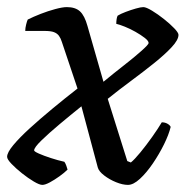

<svg xmlns="http://www.w3.org/2000/svg" viewBox="-28 -520 545 540"><path d="M91 0Q83 0 67 -9.5Q51 -19 34 -32.5Q17 -46 4.5 -59Q-8 -72 -8 -79Q-8 -91 9.5 -112Q27 -133 55.5 -159Q84 -185 119 -214Q154 -243 190 -271L146 -402Q143 -412 138 -419Q133 -426 124 -429.5Q115 -433 97 -433H43Q43 -441 45.5 -451Q48 -461 50 -465Q66 -473 86.5 -481Q107 -489 127.5 -494.5Q148 -500 160 -500Q184 -500 197 -488Q210 -476 218 -447L263 -290Q292 -314 321.5 -337Q351 -360 370.5 -377.5Q390 -395 390 -399Q390 -405 379 -413.5Q368 -422 353 -430.5Q338 -439 323 -445Q308 -451 299 -453Q299 -459 300 -466Q301 -473 303 -476Q311 -481 325.5 -486.5Q340 -492 354 -496Q368 -500 375 -500Q383 -500 399.5 -490Q416 -480 433 -466.5Q450 -453 462 -440.5Q474 -428 474 -422Q474 -408 455 -387.5Q436 -367 405.5 -342.5Q375 -318 340.5 -292.5Q306 -267 275 -242L330 -67L340 -63Q350 -71 366.5 -91Q383 -111 400 -135Q417 -159 427 -176Q436 -176 443 -172Q450 -168 452 -163Q447 -142 433.5 -114.5Q420 -87 402 -60.5Q384 -34 365.5 -17Q347 0 332 0Q317 0 298.5 -7.5Q280 -15 265 -26.5Q250 -38 247 -49L201 -221Q171 -197 140 -171Q109 -145 88.5 -125Q68 -105 68 -97Q68 -94 81.5 -88Q95 -82 115 -75.5Q135 -69 153 -65Q156 -61 158.5 -54Q161 -47 162 -43Q153 -34 139 -24Q125 -14 112 -7Q99 0 91 0Z"/></svg>

Font: Texturina Medium 12pt
Style: Italic
Weight: 400
Italic angle: -11°
Version: Version 1.002